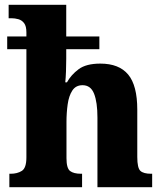

<svg xmlns="http://www.w3.org/2000/svg" viewBox="-20 -780 677 800"><path d="M19 0V-56H24Q52 -56 71 -68Q90 -80 90 -124V-575H10V-628H90V-645Q90 -671 80.5 -683.5Q71 -696 56.5 -700Q42 -704 28 -704H16V-760H256V-628H394V-575H256V-535Q256 -510 255 -483.5Q254 -457 252 -437H259Q276 -468 307.5 -491.5Q339 -515 398 -515Q476 -515 514 -469.5Q552 -424 552 -323V-126Q552 -80 565 -68Q578 -56 610 -56H614V0H386V-290Q386 -354 372 -389.5Q358 -425 324 -425Q296 -425 281.5 -403Q267 -381 262 -345.5Q257 -310 257 -272V-121Q257 -79 272 -67.5Q287 -56 318 -56H322V0Z"/></svg>

Font: Noto Serif Ethiopic SemiCondensed ExtraBold
Style: Regular
Weight: 800
Width: 4
Designer: Monotype Design Team
Foundry: Monotype Imaging Inc.
Version: Version 2.102; ttfautohint (v1.8.4.7-5d5b)